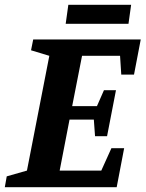

<svg xmlns="http://www.w3.org/2000/svg" viewBox="-36 -778 605 798"><path d="M-16 0 -8 -45 76 -69 169 -546 93 -569 102 -614H549L521 -468H468L463 -546H305L264 -337H367L396 -403H446L409 -212H359L354 -281H253L212 -69H385L427 -162H480L449 0ZM237 -679 248 -758H509L498 -679Z"/></svg>

Font: Manuale
Style: Italic
Weight: 400
Italic angle: -11°
Designer: Eduardo Tunni / Pablo Cosgaya
Foundry: Eduardo Tunni / Pablo Cosgaya
Version: Version 1.002